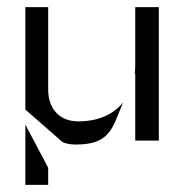

<svg xmlns="http://www.w3.org/2000/svg" viewBox="-20 -419 522 538"><path d="M51 -70V99H115V51ZM51 -112 154 -22C158 -18 175 -14 191 -14C252 -14 283 -30 304 -81L325 -132C283 -80 219 -79 199 -79C145 -79 115 -116 115 -168V-399H51ZM357 -209 359 -215V-25H425V-399H359V-245C359 -232 359 -220 357 -209Z"/></svg>

Font: Charger Static
Style: Regular
Weight: 1000
Designer: Jasper
Foundry: KineticPlasma Fonts/Cannot Into Space Fonts
Version: Version 1.1